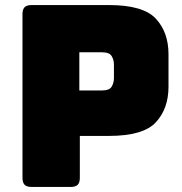

<svg xmlns="http://www.w3.org/2000/svg" viewBox="-20 -740 722 760"><path d="M260 0H105Q86 0 77.5 -8.5Q69 -17 69 -36V-684Q69 -703 77.5 -711.5Q86 -720 105 -720H411Q547 -720 597 -666Q647 -612 647 -525V-397Q647 -310 597 -256Q547 -202 411 -202H296V-36Q296 -17 287.5 -8.5Q279 0 260 0ZM294 -533V-382H384Q413 -382 422 -397Q431 -412 431 -431V-484Q431 -503 422 -518Q413 -533 384 -533Z"/></svg>

Font: Bungee
Style: Regular
Weight: 400
Designer: David Jonathan Ross
Foundry: David Jonathan Ross
Version: Version 1.000;PS 1.0;hotconv 1.0.72;makeotf.lib2.5.5900